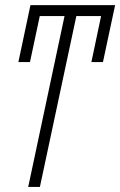

<svg xmlns="http://www.w3.org/2000/svg" viewBox="-20 -734 472 754"><path d="M90.8 0 233.4 -670.9H136.2L97.7 -490.2H52.2L99.6 -713.9H432.1L384.3 -490.2H338.9L377 -670.9H279.8L136.7 0Z"/></svg>

Font: Open Sans Condensed Light
Style: Italic
Weight: 300
Width: 3
Italic angle: -12°
Designer: Monotype Design Team
Foundry: Monotype Imaging Inc.
Version: Version 3.000; ttfautohint (v1.8.4)